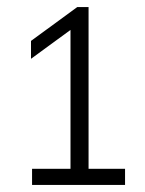

<svg xmlns="http://www.w3.org/2000/svg" viewBox="-20 -454 408 542"><path d="M230 22.5H333V68H70.5V22.5H179V-369.5L67.5 -288V-338.5L198 -434H230Z"/></svg>

Font: Encode Sans Semi Condensed Light
Style: Regular
Weight: 300
Width: 4
Designer: Multiple Designers
Foundry: Impallari Type
Version: Version 2.000